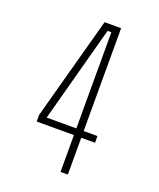

<svg xmlns="http://www.w3.org/2000/svg" viewBox="-132 -781 714 863"><g transform="rotate(20 225.0 -350.0)"><path d="M363 -208V-176H297V0H262V-176H84V-208L218 -700H297V-208ZM262 -668H244L120 -208H262Z"/></g></svg>

Font: League Mono Condensed Thin
Style: Regular
Weight: 100
Width: 1
Designer: Tyler Finck
Foundry: The League of Moveable Type / Tyler Finck
Version: Version 2.210